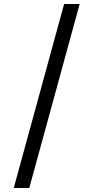

<svg xmlns="http://www.w3.org/2000/svg" viewBox="-20 -812 468 964"><path d="M302 -792H380L127 132H49Z"/></svg>

Font: Noto Sans Bengali UI Condensed
Style: Regular
Weight: 400
Width: 3
Designer: Jelle Bosma - Monotype Design Team
Foundry: Monotype Imaging Inc.
Version: Version 2.003